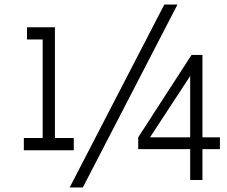

<svg xmlns="http://www.w3.org/2000/svg" viewBox="-20 -793 999 846"><path d="M85 0ZM305 -185V-131H85V-185H168V-619H99V-673H222V-185ZM704 -773H762L345 33H287ZM949 -136H872V0H818V-136H589V-188L824 -551H872V-188H949ZM818 -188V-458L641 -188Z"/></svg>

Font: Biryani UltraLight
Style: Regular
Weight: 250
Designer: Dan Reynolds and Mathieu Réguer
Foundry: Dan Reynolds and Mathieu Réguer
Version: Version 1.003; ttfautohint (v1.1) -l 5 -r 5 -G 72 -x 0 -D la